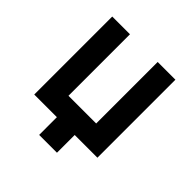

<svg xmlns="http://www.w3.org/2000/svg" viewBox="-179 -691 957 957"><g transform="rotate(45 299.5 -212.5)"><path d="M236.3 125V0H76.7V-549.8H201.7V-116.2H397V-549.8H522V0H361.8V125Z"/></g></svg>

Font: UDEV Gothic 35
Style: Bold
Weight: 700
Version: v2.1.0; ttfautohint (v1.8.4.7-5d5b-dirty) -l 6 -r 45 -G 200 